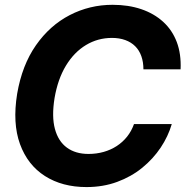

<svg xmlns="http://www.w3.org/2000/svg" viewBox="-20 -757 761 787"><path d="M334.5 9.8Q235.4 9.8 164.3 -35.4Q93.3 -80.6 62 -166.3Q30.8 -252 50.3 -372.6Q70.3 -489.7 127.2 -571.3Q184.1 -652.8 265.9 -695.1Q347.7 -737.3 441.4 -737.3Q506.3 -737.3 558.8 -719.5Q611.3 -701.7 648.7 -667.7Q686 -633.8 704.6 -584.7Q723.1 -535.6 720.2 -472.7H567.9Q567.9 -502.9 559.3 -526.9Q550.8 -550.8 534.2 -567.4Q517.6 -584 493.4 -592.8Q469.2 -601.6 439 -601.6Q380.9 -601.6 332.3 -572.3Q283.7 -543 250.2 -487.8Q216.8 -432.6 203.6 -355Q191.4 -279.3 205.1 -228.5Q218.8 -177.7 254.2 -151.9Q289.6 -126 342.8 -126Q375.5 -126 404.8 -134.3Q434.1 -142.6 458.5 -158.4Q482.9 -174.3 501 -197Q519 -219.7 529.3 -248.5H684.1Q669.4 -198.2 638.7 -152.1Q607.9 -106 563 -69.3Q518.1 -32.7 460.4 -11.5Q402.8 9.8 334.5 9.8Z"/></svg>

Font: Inter Tight
Style: Bold Italic
Weight: 700
Italic angle: -9.39999°
Designer: Rasmus Andersson
Foundry: rsms
Version: Version 3.004